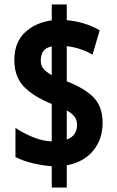

<svg xmlns="http://www.w3.org/2000/svg" viewBox="-20 -779 521 857"><path d="M211 -37Q171 -40 128 -50Q85 -60 49 -78V-208Q83 -185 127 -167Q171 -149 211 -148V-315Q127 -349 85.5 -393.5Q44 -438 44 -511Q44 -589 90.5 -633.5Q137 -678 211 -688V-759H278V-689Q314 -686 352 -675Q390 -664 425 -644L393 -535Q366 -551 336 -560.5Q306 -570 278 -573V-416Q360 -384 399 -343Q438 -302 438 -231Q438 -158 396.5 -107Q355 -56 278 -41V58H211ZM211 -572Q183 -566 172.5 -549.5Q162 -533 162 -508Q162 -487 173.5 -472.5Q185 -458 211 -444ZM278 -156Q302 -165 313 -182Q324 -199 324 -221Q324 -244 312 -259Q300 -274 278 -286Z"/></svg>

Font: Noto Sans Arabic ExtCond ExtBd
Style: Regular
Weight: 800
Width: 2
Designer: Monotype Design Team, Nadine Chahine, Nizar Qandah and Khaled Hosny
Foundry: Monotype Imaging Inc.
Version: Version 2.012; ttfautohint (v1.8.4.7-5d5b)